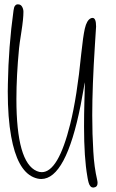

<svg xmlns="http://www.w3.org/2000/svg" viewBox="-20 -731 530 880"><path d="M352.5 -485.8Q360.8 -564.5 368.7 -599.6Q377.4 -638.2 396 -647Q399.9 -648.9 404.3 -648.9Q420.4 -648.9 420.4 -609.4Q420.4 -601.1 415 -524.4Q402.8 -334.5 402.8 -203.1Q402.8 -115.2 407.7 -36.6Q411.6 34.7 425.3 93.3Q427.2 102.1 427.2 107.4Q427.2 126 410.2 128.4Q410.2 128.4 407.2 128.4Q402.8 128.4 399.4 126.7Q396 125 393.3 121.1Q390.6 117.2 388.9 113.8Q387.2 110.4 385.7 104.2Q384.3 98.1 383.5 95Q382.8 91.8 381.6 85.4Q380.4 79.1 380.4 78.1Q365.2 -8.3 365.2 -150.4Q365.2 -208 366.7 -260.3Q366.7 -261.7 367.7 -295.9Q368.7 -330.1 368.7 -343.3Q368.7 -353.5 368.2 -354Q368.2 -348.1 349.6 -249Q282.2 89.4 168.9 89.4Q151.4 89.4 131.8 80.6Q58.6 47.4 31.2 -105.5Q15.6 -190.9 15.6 -312Q15.6 -317.4 15.9 -328.6Q16.1 -339.8 16.1 -345.7Q19 -517.1 42 -683.1Q43.5 -691.4 44.7 -696.5Q45.9 -701.7 50.5 -706.5Q55.2 -711.4 62.5 -711.4L63.5 -710.9H64.5Q75.7 -710.4 81.5 -699.7Q87.4 -689 87.4 -676.8Q87.4 -645 78.1 -585.7Q68.8 -526.4 67.4 -510.3Q55.2 -382.8 55.2 -276.9Q55.2 13.7 148.9 53.2Q160.2 58.1 171.4 58.1Q247.1 58.1 301.8 -162.1Q333 -287.1 352.5 -485.8Z"/></svg>

Font: Sintesa 3
Style: 3
Weight: 400
Version: Version 001.000